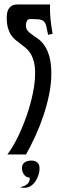

<svg xmlns="http://www.w3.org/2000/svg" viewBox="-20 -704 272 875"><path d="M117.7 -617.2Q106.4 -617.2 102.3 -607.7Q98.1 -598.1 98.1 -588.4Q98.1 -572.8 106.7 -563.2Q115.2 -553.7 128.2 -544.9Q141.1 -536.1 156 -525.1Q170.9 -514.2 183.8 -494.9Q196.8 -475.6 205.3 -445.3Q213.9 -415 213.9 -368.2Q213.9 -322.8 204.1 -274.4Q194.3 -226.1 178.2 -178Q162.1 -129.9 141.4 -84.5Q120.6 -39.1 98.6 0H13.7Q29.8 -21.5 45.7 -49.8Q61.5 -78.1 75.4 -110.1Q89.4 -142.1 101.3 -176.3Q113.3 -210.4 121.8 -244.1Q130.4 -277.8 135.3 -309.8Q140.1 -341.8 140.1 -369.1Q140.1 -400.9 134.5 -422.4Q128.9 -443.8 119.9 -458.7Q110.8 -473.6 99.1 -483.9Q87.4 -494.1 75.4 -502.9Q63.5 -511.7 51.8 -521Q40 -530.3 31 -543.7Q22 -557.1 16.4 -576.2Q10.7 -595.2 10.7 -623.5Q10.7 -635.7 12.9 -646.7Q15.1 -657.7 20.8 -665.8Q26.4 -673.8 35.4 -678.7Q44.4 -683.6 58.6 -683.6H208Q207 -647.5 210.2 -616.5Q213.4 -585.4 219.7 -549.8L199.2 -545.4Q194.3 -570.3 190.9 -584.7Q187.5 -599.1 179.9 -606.4Q172.4 -613.8 158.2 -615.5Q144 -617.2 117.7 -617.2ZM160.2 64Q160.2 76.7 155.8 91.8Q151.4 106.9 142.8 120.4Q134.3 133.8 121.3 142.8Q108.4 151.9 90.8 151.9Q86.4 151.9 81.5 151.4Q76.7 150.9 71.8 149.4Q81.1 147 89.1 143.8Q97.2 140.6 103.3 135.7Q109.4 130.9 112.8 123.5Q116.2 116.2 115.7 105.5Q106.9 105.5 100.3 101.6Q93.8 97.7 89.4 91.6Q85 85.4 82.5 77.6Q80.1 69.8 80.1 62Q80.1 44.9 92 36.4Q104 27.8 122.6 27.8Q140.1 27.8 150.1 36.6Q160.2 45.4 160.2 64Z"/></svg>

Font: XAYAX
Style: Regular
Weight: 400
Designer: Peter Wiegel
Foundry: Peter Wiegel
Version: Version 1.000 2009 initial release